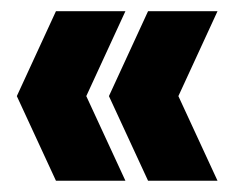

<svg xmlns="http://www.w3.org/2000/svg" viewBox="-20 -430 415 340"><path d="M79.1 -410.2H202.1L132.8 -259.8L202.1 -109.9H79.1L9.8 -259.8ZM172.9 -259.8 242.2 -410.2H365.2L295.9 -259.8L365.2 -109.9H242.2Z"/></svg>

Font: Quaderni
Style: Regular
Weight: 400
Designer: Romain Laurent, Daphné Lejeune, Alexandre D’Hubert
Foundry: ESAD Valence
Version: Version 1.000;FEAKit 1.0